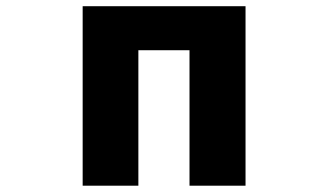

<svg xmlns="http://www.w3.org/2000/svg" viewBox="-20 -589 1040 609"><path d="M242.2 0V-569.3H758.8V0H581.1V-429.7H418.9V0Z"/></svg>

Font: GenEi Gothic M Heavy
Style: Regular
Weight: 800
Designer: o_tamon (Modified); [Source Han Sans]
Ryoko NISHIZUKA  (kana & ideographs); Paul D. Hunt (Latin, Greek & Cyrillic); Wenl
Version: Version 1.1a;Original Version 1.004